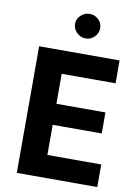

<svg xmlns="http://www.w3.org/2000/svg" viewBox="-101 -1002 746 1066"><g transform="rotate(10 272.5 -469.5)"><path d="M524.4 -127.4H220.7V-297.4H497.1V-416H220.7V-585H524.4V-713.9H70.8V0H524.4ZM245.6 -871.1Q245.6 -842.8 267.1 -822Q288.6 -801.3 316.9 -801.3Q345.7 -801.3 366.5 -822Q387.2 -842.8 387.2 -871.1Q387.2 -899.9 366.5 -919.7Q345.7 -939.5 316.9 -939.5Q288.6 -939.5 267.1 -919.7Q245.6 -899.9 245.6 -871.1Z"/></g></svg>

Font: Estedad-FD-VF Thin
Style: Regular
Weight: 100
Designer: Amin Abedi
Version: Version 5.0